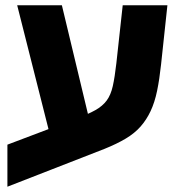

<svg xmlns="http://www.w3.org/2000/svg" viewBox="-20 -625 673 726"><path d="M8 81V-78L267 -176Q313 -193 340.5 -208.5Q368 -224 383.5 -245Q399 -266 406.5 -299.5Q414 -333 420 -386L444 -605H613L589 -381Q583 -325 574 -281.5Q565 -238 549.5 -205Q534 -172 511.5 -146.5Q489 -121 455.5 -101Q422 -81 375 -62ZM181 -67 45 -605H214L343 -67Z"/></svg>

Font: Noto Sans Hebrew ExtraBold
Style: Regular
Weight: 800
Designer: Monotype Design Team
Foundry: Monotype Imaging Inc.
Version: Version 2.003